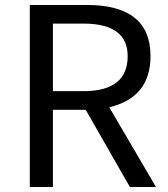

<svg xmlns="http://www.w3.org/2000/svg" viewBox="-20 -753 675 773"><path d="M193 -386H316Q494 -386 494 -527Q494 -658 316 -658H193ZM503 0 325 -311H193V0H100V-733H330Q586 -733 586 -527Q586 -361 420 -321L608 0Z"/></svg>

Font: Source Han Sans K Regular
Style: Regular
Weight: 400
Designer: Ryoko NISHIZUKA  (kana & ideographs); Paul D. Hunt (Latin, Greek & Cyrillic); Wenlong ZHANG  (bopomofo); Sandoll Communi
Foundry: Adobe Systems Incorporated
Version: Version 1.00 July 18, 2014, initial release